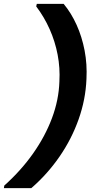

<svg xmlns="http://www.w3.org/2000/svg" viewBox="-64 -826 483 986"><path d="M263 -806Q302 -759 329.5 -698Q357 -637 370.5 -566.5Q384 -496 380 -420Q376 -316 340 -214Q304 -112 241.5 -21.5Q179 69 97 140H-44L-42 127Q44 50 106 -38Q168 -126 203 -219.5Q238 -313 241 -407Q245 -477 232 -545Q219 -613 191 -676Q163 -739 122 -793L125 -806Z"/></svg>

Font: DM Sans 28pt ExtraBold
Style: Italic
Weight: 800
Italic angle: -10°
Version: Version 4.004;gftools[0.9.30]